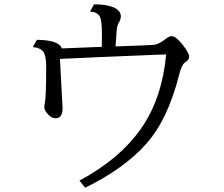

<svg xmlns="http://www.w3.org/2000/svg" viewBox="-20 -836 1040 893"><path d="M151.9 -650.9Q254.9 -649.4 267.6 -610.8L280.8 -611.3L329.6 -613.3Q414.6 -616.2 453.6 -618.2V-627.4L454.1 -677.7Q454.1 -741.7 443.8 -759.8Q431.6 -780.8 398.9 -782.2L417 -815.9Q474.1 -815.9 505.9 -802.7Q542 -787.6 542 -759.8Q542 -746.1 532.7 -731Q524.4 -717.3 522.5 -692.4Q520.5 -670.9 517.6 -620.1Q673.3 -625.5 694.8 -627.4Q718.8 -629.9 749 -653.8Q766.1 -668 777.8 -668Q797.4 -668 827.1 -630.9Q859.9 -589.8 859.9 -571.8Q859.9 -558.1 838.9 -543.9Q824.7 -534.2 813 -487.8Q760.7 -279.8 659.7 -166.5Q557.6 -51.8 376 37.1L349.6 3.9Q539.6 -98.1 638.2 -241.2Q733.4 -378.4 752.9 -583L730 -582L702.1 -581.1Q396.5 -568.8 258.8 -562L259.8 -543.5Q271 -336.4 271 -333Q271 -286.1 238.8 -286.1Q216.3 -286.1 196.8 -312Q186 -325.7 186 -337.9Q186 -346.7 188.5 -356.9Q194.8 -384.3 194.8 -525.9Q194.8 -576.2 181.6 -595.2Q168.9 -613.3 132.8 -617.2Z"/></svg>

Font: BIZ UDMincho
Style: Regular
Weight: 400
Monospace: yes
Designer: TypeBank Co., Ltd.
Foundry: Morisawa Inc.
Version: Version 1.06